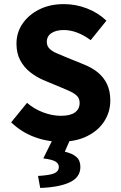

<svg xmlns="http://www.w3.org/2000/svg" viewBox="-20 -684 596 943"><path d="M276.2 12Q210.7 12 147.9 -11.6Q85.2 -35.1 34.8 -83.1L112.8 -178.9Q147.8 -148.6 192.3 -131.9Q236.8 -115.2 279.5 -115.2Q325.8 -115.2 348.4 -132.1Q371.1 -148.9 371.1 -178.1Q371.1 -199.1 359.5 -211.5Q347.9 -224 326.9 -234Q306 -244 277.2 -255.7L192.5 -291Q158.5 -305.7 128.3 -329.3Q98.2 -352.9 79.5 -387.6Q60.9 -422.3 60.9 -469.5Q60.9 -523.9 90.7 -567.7Q120.5 -611.4 172.8 -637.6Q225.1 -663.8 293.1 -663.8Q352.2 -663.8 406.9 -642.7Q461.6 -621.7 502.7 -582.5L425.4 -486.7Q392.9 -510.9 359.5 -523.7Q326.1 -536.5 293.1 -536.5Q255.4 -536.5 232.7 -521.4Q209.9 -506.3 209.9 -478.1Q209.9 -458.5 222.8 -445.4Q235.6 -432.2 258.5 -422.5Q281.5 -412.8 309.5 -401L392.5 -367.3Q433 -351.1 461.7 -327.3Q490.4 -303.4 506.1 -269.7Q521.8 -236.1 521.8 -190Q521.8 -135.9 493.1 -89.8Q464.4 -43.7 409.2 -15.9Q354.1 12 276.2 12ZM177.5 239.1 166.6 180.1Q225.2 176.8 247.1 167Q269 157.2 269 136Q269 120.4 253.8 110.2Q238.6 99.9 192.7 93.9L240.9 -3.6H326.6L298.3 61.1Q336 69.7 355.4 86.9Q374.8 104 374.8 135.6Q374.8 186.7 323 211.2Q271.1 235.7 177.5 239.1Z"/></svg>

Font: SourceSans3VF
Style: Regular
Weight: 200
Designer: Paul D. Hunt
Foundry: Adobe
Version: Version 3.052;hotconv 1.1.0;makeotfexe 2.6.0